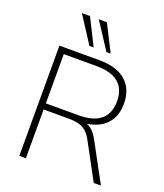

<svg xmlns="http://www.w3.org/2000/svg" viewBox="-166 -1044 986 1154"><g transform="rotate(20 327.0 -467.5)"><path d="M96 0V-705H351Q462 -705 521 -654Q580 -603 580 -508Q580 -447 553 -403.5Q526 -360 474.5 -337.5Q423 -315 351 -315L362 -327H370Q408 -327 435.5 -307Q463 -287 487 -242L618 0H572L450 -226Q432 -261 411 -279.5Q390 -298 362 -305Q334 -312 295 -312H138V0ZM138 -351H347Q442 -351 489 -391Q536 -431 536 -509Q536 -586 489 -626Q442 -666 347 -666H138ZM375 -765 264 -935H316L402 -765ZM266 -765 156 -935H208L293 -765Z"/></g></svg>

Font: Nunito Sans 12pt ExtraLight
Style: Regular
Weight: 200
Version: Version 3.101;gftools[0.9.27]